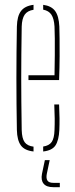

<svg xmlns="http://www.w3.org/2000/svg" viewBox="-20 -624 310 796"><path d="M50 -85Q49 -138.5 48.5 -192.2Q48 -246 48 -299.5Q48 -353 48.5 -406.8Q49 -460.5 50 -514Q51 -557 67 -578.2Q83 -599.5 119 -604V-583.5Q93.5 -579.5 82.2 -563Q71 -546.5 70 -514Q69 -450.5 68.5 -399.2Q68 -348 68 -300.2Q68 -252.5 68.5 -200.8Q69 -149 70 -85Q71 -50 82.2 -34.5Q93.5 -19 119 -16V4Q82 0 66.5 -21.2Q51 -42.5 50 -85ZM159 4V-16.5Q183.5 -20 194.2 -35.2Q205 -50.5 206 -85Q207 -107.5 206.8 -133.2Q206.5 -159 205 -191H225Q226.5 -159 226.8 -133Q227 -107 226 -85Q224 -42.5 210 -21.2Q196 0 159 4ZM98 -292V-312H206Q207 -356.5 207.2 -395.5Q207.5 -434.5 207.2 -464.8Q207 -495 206 -514Q204 -546.5 193.2 -563Q182.5 -579.5 159 -584V-604Q193 -599.5 208.5 -578.5Q224 -557.5 226 -514Q226.5 -496 227 -465Q227.5 -434 227.2 -390.5Q227 -347 225 -292ZM228 152H201Q172.5 152 160.8 137.5Q149 123 154 97L166 40H186L174 97Q170.5 115.5 176.8 124.8Q183 134 201 134H228Z"/></svg>

Font: Big Shoulders Stencil Thin
Style: Regular
Weight: 100
Designer: Patric King
Foundry: XO Type Co
Version: Version 2.001